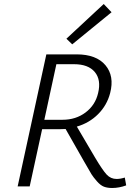

<svg xmlns="http://www.w3.org/2000/svg" viewBox="-20 -929 678 957"><path d="M536 -868 340 -708 311 -736 497 -909ZM602 -44 609 -5Q574 8 539 8Q515 8 498 1.5Q481 -5 463 -25.5Q445 -46 436 -60.5Q427 -75 405 -114Q400 -122 398 -126L307 -286Q302 -286 292 -285.5Q282 -285 277 -285H190L128 0H68L211 -658H362Q460 -658 505.5 -604Q551 -550 529 -465Q513 -404 469 -360Q425 -316 363 -298L453 -145Q491 -81 511.5 -59Q532 -37 561 -37Q580 -37 602 -44ZM201 -332H292Q358 -332 406.5 -368.5Q455 -405 469 -465Q485 -531 452.5 -570Q420 -609 349 -609H261Z"/></svg>

Font: EauTestInfant Semilight
Style: Italic
Weight: 300
Italic angle: -12°
Designer: Christian Thalmann (Catharsis Fonts)
Version: Version 0.001;PS 000.001;hotconv 1.0.88;makeotf.lib2.5.64775